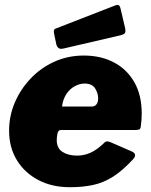

<svg xmlns="http://www.w3.org/2000/svg" viewBox="-20 -772 630 802"><path d="M272 10Q197 10 140 -20Q83 -50 50.5 -103Q18 -156 18 -226Q18 -288 42 -344Q66 -400 108.5 -444.5Q151 -489 207.5 -514.5Q264 -540 330 -540Q402 -540 456.5 -511Q511 -482 541.5 -428Q572 -374 572 -298Q572 -285 571 -271Q570 -257 568 -243Q567 -234 562 -231.5Q557 -229 544 -229H235Q223 -229 220 -214Q217 -199 217 -187Q217 -153 241 -137.5Q265 -122 302 -122Q331 -122 358 -134Q385 -146 416 -176Q422 -182 428.5 -181.5Q435 -181 444 -177L529 -140Q555 -129 537 -108Q493 -60 453 -34.5Q413 -9 369.5 0.5Q326 10 272 10ZM365 -327Q375 -327 382.5 -335.5Q390 -344 390 -362Q390 -382 377.5 -402.5Q365 -423 333 -423Q313 -423 292.5 -412Q272 -401 257.5 -379.5Q243 -358 239 -327ZM484 -734 503 -653Q505 -642 502.5 -635.5Q500 -629 485 -625L244 -569Q231 -566 224 -572Q217 -578 215 -588L206 -631Q202 -648 211 -652L463 -750Q470 -753 475.5 -750.5Q481 -748 484 -734Z"/></svg>

Font: Libre Franklin Black
Style: Italic
Weight: 900
Italic angle: -8°
Designer: Pablo Impallari, Rodrigo Fuenzalida, Nhung Nguyen
Foundry: Impallari Type
Version: Version 3.000